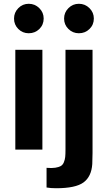

<svg xmlns="http://www.w3.org/2000/svg" viewBox="-20 -791 570 1015"><path d="M204.1 -527.8V0H61V-527.8ZM54.2 -692.9Q54.2 -725.1 76.9 -748Q99.6 -771 131.8 -771Q164.6 -771 187.7 -748Q210.9 -725.1 210.9 -692.9Q210.9 -660.2 188 -637.7Q165 -615.2 131.8 -615.2Q99.6 -615.2 76.9 -637.7Q54.2 -660.2 54.2 -692.9ZM226.1 200.2V96.2Q253.9 98.6 272.2 95.7Q290.5 92.8 301.3 86.7Q312 80.6 317.6 66.9Q323.2 53.2 324.7 39.1Q326.2 24.9 326.2 1V-527.8H469.2V17.1Q469.2 49.3 467.8 76.2Q463.4 142.6 421.6 173.3Q379.9 204.1 276.9 204.1Q247.6 204.1 226.1 200.2ZM318.8 -692.9Q318.8 -725.1 341.8 -748Q364.7 -771 397 -771Q429.7 -771 452.9 -748Q476.1 -725.1 476.1 -692.9Q476.1 -660.2 453.1 -637.7Q430.2 -615.2 397 -615.2Q364.7 -615.2 341.8 -637.7Q318.8 -660.2 318.8 -692.9Z"/></svg>

Font: Nacelle Bold
Style: Regular
Weight: 700
Designer: Sora Sagano
Foundry: Sora Sagano
Version: Version 1.000;FEAKit 1.0